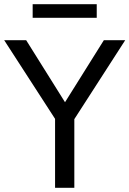

<svg xmlns="http://www.w3.org/2000/svg" viewBox="-27 -897 618 917"><path d="M236 0V-366L255 -300L-7 -705H98L289 -400H278L469 -705H571L310 -300L328 -366V0ZM129 -812V-877H435V-812Z"/></svg>

Font: Nunito Sans 10pt SemiCondensed Medium
Style: Regular
Weight: 500
Width: 4
Designer: Vernon Adams
Foundry: Vernon Adams
Version: Version 3.101;gftools[0.9.27]